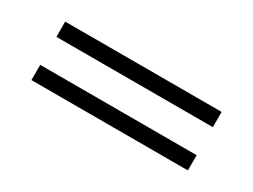

<svg xmlns="http://www.w3.org/2000/svg" viewBox="-31 -556 847 642"><g transform="rotate(30 392.0 -235.0)"><path d="M90.1 -122.1V-180.9H694.1V-122.1ZM90.1 -289.1V-347.9H694.1V-289.1Z"/></g></svg>

Font: Linden Hill
Style: Italic
Weight: 400
Italic angle: -5.60001°
Version: Version 1.201